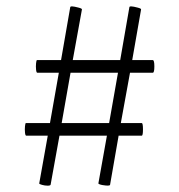

<svg xmlns="http://www.w3.org/2000/svg" viewBox="-20 -505 566 607"><path d="M463 -315Q468 -315 468 -295Q468 -275 463 -275H391L362 -116H428Q432 -116 432 -96Q432 -76 428 -76H355L328 79Q328 81 324 81.5Q320 82 314.5 81.5Q309 81 303.5 80Q298 79 294.5 77.5Q291 76 291 75L318 -76H168L140 79Q139 82 130.5 82Q122 82 113 79.5Q104 77 104 75L131 -76H63Q60 -76 59 -86Q58 -96 59 -106Q60 -116 62 -116H138L166 -275H98Q95 -275 94 -285Q93 -295 94 -305Q95 -315 97 -315H173L202 -482Q202 -488 228 -481Q240 -478 239 -475L210 -315H360L389 -482Q389 -488 415 -481Q427 -478 426 -475L398 -315ZM325 -116 353 -275H203L175 -116Z"/></svg>

Font: Cormorant
Style: Regular
Weight: 400
Designer: Christian Thalmann (Catharsis Fonts)
Version: Version 1.000;PS 001.000;hotconv 1.0.70;makeotf.lib2.5.58329